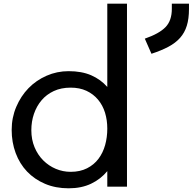

<svg xmlns="http://www.w3.org/2000/svg" viewBox="-20 -1020 1052 1049"><path d="M771.2 -808.8Q850 -836.2 884.4 -871.9Q918.8 -907.5 918.8 -971.2V-1000H1012.5V-971.2Q1012.5 -917.5 1000.6 -879.4Q988.8 -841.2 963.8 -813.1Q938.8 -785 900 -764.4Q861.2 -743.8 807.5 -726.2ZM43.8 -310Q43.8 -377.5 68.8 -436.2Q93.8 -495 135.6 -538.1Q177.5 -581.2 234.4 -606.2Q291.2 -631.2 355 -631.2Q426.2 -631.2 478.1 -608.8Q530 -586.2 566.2 -545V-1000H673.8V0H566.2V-85Q530 -41.2 477.5 -16.2Q425 8.8 355 8.8Q283.8 8.8 226.2 -15.6Q168.8 -40 128.1 -82.5Q87.5 -125 65.6 -183.8Q43.8 -242.5 43.8 -310ZM151.2 -308.8Q151.2 -257.5 168.8 -215.6Q186.2 -173.8 216.2 -143.8Q246.2 -113.8 285 -97.5Q323.8 -81.2 366.2 -81.2Q417.5 -81.2 455.6 -100.6Q493.8 -120 518.1 -152.5Q542.5 -185 554.4 -227.5Q566.2 -270 566.2 -317.5Q566.2 -363.8 553.8 -404.4Q541.2 -445 515.6 -475.6Q490 -506.2 452.5 -523.8Q415 -541.2 366.2 -541.2Q313.8 -541.2 273.8 -522.5Q233.8 -503.8 206.9 -471.9Q180 -440 165.6 -398.1Q151.2 -356.2 151.2 -308.8Z"/></svg>

Font: Abordage
Style: Regular
Weight: 400
Designer: Ange Degheest & Eugénie Bidaut
Foundry: Velvetyne Type Foundry
Version: Version 1.000;FEAKit 1.0